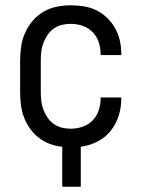

<svg xmlns="http://www.w3.org/2000/svg" viewBox="-20 -548 540 725"><path d="M215 157V6Q191 4 168.5 -4.5Q146 -13 126.5 -28Q107 -43 93 -63Q79 -83 70.5 -105.5Q62 -128 59 -152Q56 -176 56 -200V-320Q56 -347 60 -373.5Q64 -400 75 -424.5Q86 -449 103.5 -469.5Q121 -490 144 -503.5Q167 -517 193.5 -522.5Q220 -528 247 -528Q272 -528 297 -524Q322 -520 344 -509Q366 -498 384.5 -480.5Q403 -463 415 -441Q427 -419 432.5 -394.5Q438 -370 438 -345V-340H360V-343Q360 -366 353 -388Q346 -410 330 -426.5Q314 -443 292 -450.5Q270 -458 247 -458Q230 -458 213.5 -454Q197 -450 183 -440Q169 -430 159.5 -416Q150 -402 144 -386.5Q138 -371 136 -354Q134 -337 134 -320V-200Q134 -183 136 -166Q138 -149 144 -133.5Q150 -118 159.5 -104Q169 -90 183 -80Q197 -70 213.5 -66Q230 -62 247 -62Q270 -62 292 -69.5Q314 -77 330 -93.5Q346 -110 353 -132Q360 -154 360 -177V-180H438V-175Q438 -142 428 -110.5Q418 -79 397.5 -53.5Q377 -28 347 -13Q317 2 285 6V157Z"/></svg>

Font: Iosevka
Style: Regular
Weight: 400
Monospace: yes
Designer: Belleve Invis
Foundry: Belleve Invis
Version: Version 33.2.3; ttfautohint (v1.8.4)